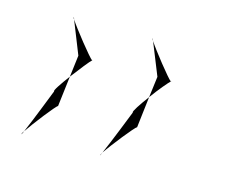

<svg xmlns="http://www.w3.org/2000/svg" viewBox="-62 -598 715 556"><g transform="rotate(15 295.5 -319.5)"><path d="M38 -136C38 -136 41 -139 44 -147C40 -142 38 -137 38 -136ZM44 -147C62 -174 114 -241 120 -243L131 -334C111 -307 94 -282 98 -281C98 -281 59 -181 44 -147ZM98 -503C97 -503 97 -501 100 -497ZM100 -497 139 -399 131 -334C152 -362 176 -392 181 -396C172 -402 114 -475 100 -497ZM181 -396C182 -397 182 -397 182 -396C182 -395 182 -396 181 -396ZM274 -136C274 -136 276 -138 279 -146C276 -141 274 -137 274 -136ZM279 -146C297 -173 351 -241 357 -243L368 -336C348 -309 330 -282 334 -281C334 -281 294 -179 279 -146ZM334 -503C333 -503 334 -500 337 -496ZM337 -496 376 -399 368 -336C388 -364 412 -392 417 -396C408 -402 351 -474 337 -496ZM417 -396C418 -397 418 -397 418 -396C418 -395 418 -396 417 -396Z"/></g></svg>

Font: Ampere
Style: SC
Weight: 400
Version: Version 1